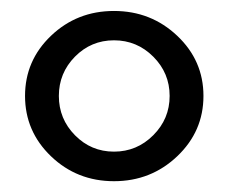

<svg xmlns="http://www.w3.org/2000/svg" viewBox="-20 -776 418 352"><path d="M304.9 -489.5Q256.8 -443.8 189 -443.8Q121.1 -443.8 73.5 -489.5Q25.9 -535.2 25.9 -600.1Q25.9 -665 73.5 -710.4Q121.1 -755.9 189 -755.9Q256.8 -755.9 304.9 -710.4Q353 -665 353 -600.1Q353 -535.2 304.9 -489.5ZM117.4 -528.1Q147 -498 189 -498Q231 -498 261 -528.1Q291 -558.1 291 -600.1Q291 -642.1 261 -672.1Q231 -702.1 189 -702.1Q147 -702.1 117.4 -672.1Q87.9 -642.1 87.9 -600.1Q87.9 -558.1 117.4 -528.1Z"/></svg>

Font: Oakes Grotesk
Style: SemiBold
Weight: 600
Designer: Samuel Oakes
Foundry: Samuel Oakes
Version: Version 1.0 | wf-rip DC20170320